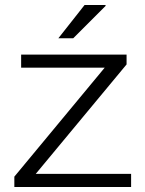

<svg xmlns="http://www.w3.org/2000/svg" viewBox="-20 -743 576 763"><path d="M37 0V-41L396 -474H64V-526H483V-487L122 -52H501V0ZM212 -591 316 -723H399L400 -720L271 -591Z"/></svg>

Font: Archivo SemiExpanded ExtraLight
Style: Regular
Weight: 250
Width: 6
Designer: Hector Gatti
Foundry: Omnibus-Type
Version: Version 2.001